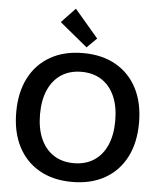

<svg xmlns="http://www.w3.org/2000/svg" viewBox="-63 -1013 894 1080"><g transform="rotate(5 384.5 -473.5)"><path d="M384.3 12.2Q277.3 12.2 199.5 -32Q121.6 -76.2 79.6 -157.7Q37.6 -239.3 37.6 -351.6Q37.6 -463.9 79.6 -545.4Q121.6 -627 199.5 -671.1Q277.3 -715.3 384.3 -715.3Q491.2 -715.3 569.1 -671.1Q647 -627 689 -545.4Q731 -463.9 731 -351.6Q731 -239.3 689 -157.7Q647 -76.2 569.1 -32Q491.2 12.2 384.3 12.2ZM384.3 -93.8Q450.7 -93.8 498.3 -124.8Q545.9 -155.8 571.3 -213.6Q596.7 -271.5 596.7 -351.6Q596.7 -432.1 571.3 -489.7Q545.9 -547.4 498.3 -578.4Q450.7 -609.4 384.3 -609.4Q318.4 -609.4 270.8 -578.4Q223.1 -547.4 197.5 -489.7Q171.9 -432.1 171.9 -351.6Q171.9 -271.5 197.5 -213.6Q223.1 -155.8 270.8 -124.8Q318.4 -93.8 384.3 -93.8ZM399.9 -749 243.2 -877.9 321.3 -960.4 455.1 -803.7Z"/></g></svg>

Font: Schibsted Grotesk SemiBold
Style: Regular
Weight: 600
Designer: Bakken & Baeck AS, Henrik Kongsvoll
Foundry: Schibsted ASA
Version: Version 1.100;gftools[0.9.25]